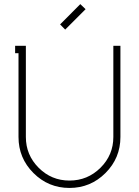

<svg xmlns="http://www.w3.org/2000/svg" viewBox="-20 -904 682 942"><path d="M299.8 -758.8 274.9 -784.2 374 -883.8 399.9 -858.9ZM106.9 -679.2V-231.9Q106.9 -143.6 169.7 -80.8Q232.4 -18.1 320.8 -18.1Q409.7 -18.1 472.9 -80.8Q536.1 -143.6 536.1 -231.9V-679.2H570.8V-231.9Q570.8 -128.4 497.6 -55.2Q424.3 18.1 320.8 18.1Q217.3 18.1 144 -55.2Q70.8 -128.4 70.8 -231.9V-643.1H54.2V-679.2Z"/></svg>

Font: Rawengulk
Style: Regular
Weight: 400
Version: Version 0.92